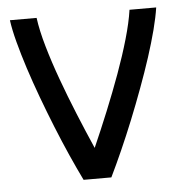

<svg xmlns="http://www.w3.org/2000/svg" viewBox="-43 -561 567 602"><g transform="rotate(-5 240.0 -259.5)"><path d="M470.2 -518.6Q465.8 -488.8 455.6 -449.2Q445.3 -409.7 430.7 -364.5Q416 -319.3 397.9 -270.5Q379.9 -221.7 360.6 -173.8Q341.3 -126 321.5 -81.5Q301.8 -37.1 283.7 0H196.3Q178.2 -37.1 158.4 -81.5Q138.7 -126 119.4 -173.8Q100.1 -221.7 82 -270.5Q64 -319.3 49.3 -364.5Q34.7 -409.7 24.2 -449.5Q13.7 -489.3 9.8 -518.6H93.8Q99.1 -478.5 113.8 -427.7Q128.4 -377 148.7 -321.3Q168.9 -265.6 192.6 -207.8Q216.3 -149.9 239.7 -96.7Q263.2 -149.9 286.9 -207.8Q310.5 -265.6 330.8 -321.3Q351.1 -377 365.7 -427.7Q380.4 -478.5 386.2 -518.6Z"/></g></svg>

Font: Arian AMU
Style: Regular
Weight: 400
Designer: Ruben Hakobyan (Tarumian)
Foundry: Ruben Hakobyan (Tarumian)
Version: Version 4.003